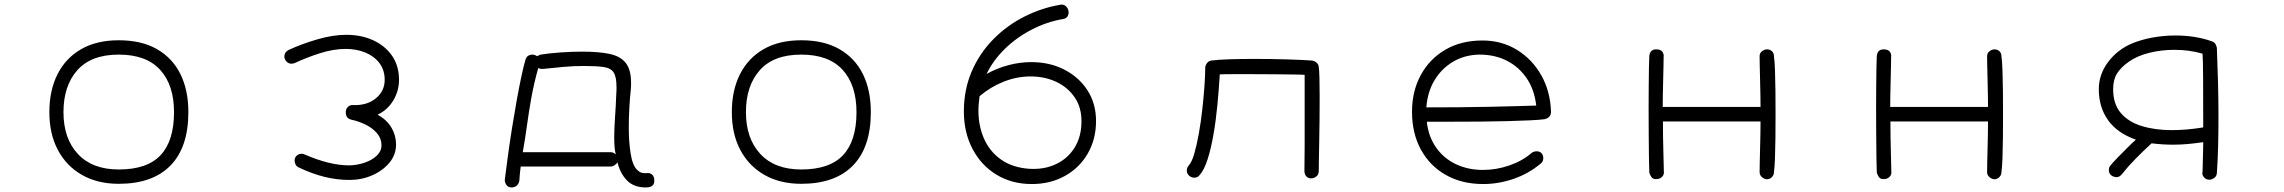

<svg xmlns="http://www.w3.org/2000/svg" viewBox="-20 -717 10040 844"><path d="M502 91Q409 91 340.5 52Q272 13 234.5 -57.5Q197 -128 197 -224Q197 -320 233 -391Q269 -462 337 -501Q405 -540 502 -540Q602 -540 670 -501Q738 -462 773 -391.5Q808 -321 808 -224Q808 -70 729.5 10.5Q651 91 502 91ZM502 28Q627 28 686 -35Q745 -98 745 -224Q745 -343 684 -410Q623 -477 502 -477Q381 -477 320 -408.5Q259 -340 259 -224Q259 -108 322.5 -40Q386 28 502 28Z M1516 74Q1461 74 1406.5 60.5Q1352 47 1293 19Q1283 14 1279 5.5Q1275 -3 1275 -11Q1275 -24 1284 -32.5Q1293 -41 1305 -41Q1312 -41 1319 -38Q1429 10 1516 10Q1552 9 1584.5 -2.5Q1617 -14 1637 -33.5Q1657 -53 1657 -78Q1657 -108 1637.5 -131Q1618 -154 1587.5 -169Q1557 -184 1524 -191Q1500 -197 1500 -223Q1500 -240 1511 -248.5Q1522 -257 1532 -255Q1594 -253 1632.5 -285Q1671 -317 1671 -366Q1671 -409 1648 -439.5Q1625 -470 1586 -486Q1547 -502 1500 -502Q1446 -502 1386.5 -483Q1327 -464 1276 -440Q1269 -437 1261 -437Q1248 -437 1239 -447Q1230 -457 1230 -469Q1230 -487 1248 -497Q1306 -524 1375 -544Q1444 -564 1502 -564Q1569 -564 1621.5 -539.5Q1674 -515 1704 -471Q1734 -427 1734 -366Q1734 -317 1708.5 -275Q1683 -233 1640 -213Q1681 -190 1701 -155.5Q1721 -121 1721 -82Q1721 -37 1692 -2Q1663 33 1616.5 53.5Q1570 74 1516 74Z M2228 107Q2215 107 2207 97Q2199 87 2199 73Q2205 25 2213 -34Q2221 -93 2231 -155.5Q2241 -218 2251.5 -276.5Q2262 -335 2272 -381.5Q2282 -428 2290 -455Q2294 -467 2302 -472Q2310 -477 2319 -477Q2331 -477 2341 -470Q2346 -472 2349 -474Q2352 -476 2357 -477Q2394 -483 2443.5 -486.5Q2493 -490 2540 -490Q2612 -490 2659.5 -480Q2707 -470 2730.5 -440.5Q2754 -411 2754 -354Q2754 -347 2754 -340Q2754 -333 2753 -325Q2749 -287 2746.5 -243.5Q2744 -200 2744 -157Q2744 -95 2752 -43Q2760 9 2780 29Q2790 39 2799.5 42Q2809 45 2823 44Q2837 42 2846.5 50.5Q2856 59 2856 74Q2859 107 2819 107Q2766 107 2736 76Q2706 45 2694 -4Q2691 3 2682 9Q2673 15 2664 15H2269Q2268 21 2266.5 35Q2265 49 2264 61.5Q2263 74 2263 78Q2256 107 2228 107ZM2687 -38Q2683 -53 2681.5 -71.5Q2680 -90 2680 -112Q2680 -152 2683.5 -200.5Q2687 -249 2689 -303Q2690 -312 2690 -320Q2690 -328 2690 -335Q2690 -379 2677.5 -398.5Q2665 -418 2633 -422.5Q2601 -427 2544 -427Q2503 -427 2457.5 -423Q2412 -419 2367 -414Q2357 -414 2353.5 -415Q2350 -416 2346 -418Q2327 -350 2316 -289Q2305 -228 2297 -169Q2289 -110 2278 -48H2664Q2677 -48 2687 -38Z M3502 91Q3409 91 3340.5 52Q3272 13 3234.5 -57.5Q3197 -128 3197 -224Q3197 -320 3233 -391Q3269 -462 3337 -501Q3405 -540 3502 -540Q3602 -540 3670 -501Q3738 -462 3773 -391.5Q3808 -321 3808 -224Q3808 -70 3729.5 10.5Q3651 91 3502 91ZM3502 28Q3627 28 3686 -35Q3745 -98 3745 -224Q3745 -343 3684 -410Q3623 -477 3502 -477Q3381 -477 3320 -408.5Q3259 -340 3259 -224Q3259 -108 3322.5 -40Q3386 28 3502 28Z M4516 92Q4428 92 4360.5 51Q4293 10 4255 -62.5Q4217 -135 4217 -227Q4217 -323 4251.5 -403Q4286 -483 4346 -544Q4406 -605 4482 -643.5Q4558 -682 4640 -696Q4654 -699 4664 -691Q4674 -683 4677 -669Q4679 -656 4673 -645.5Q4667 -635 4651 -633Q4581 -621 4514.5 -586.5Q4448 -552 4396.5 -501.5Q4345 -451 4317 -392Q4362 -417 4412.5 -430.5Q4463 -444 4513 -444Q4595 -444 4659.5 -410.5Q4724 -377 4761 -319Q4798 -261 4798 -185Q4798 -105 4761.5 -42Q4725 21 4661 56.5Q4597 92 4516 92ZM4505 25Q4570 29 4622 4.5Q4674 -20 4704 -68.5Q4734 -117 4734 -184Q4734 -246 4703.5 -290Q4673 -334 4622.5 -357.5Q4572 -381 4511 -381Q4450 -381 4392 -358Q4334 -335 4286 -294Q4284 -278 4282.5 -262.5Q4281 -247 4281 -231Q4281 -162 4306.5 -105.5Q4332 -49 4382 -14.5Q4432 20 4505 25Z M5745 67Q5732 68 5723 59Q5714 50 5714 34Q5715 -10 5715 -70.5Q5715 -131 5715 -193.5Q5715 -256 5715 -304V-388Q5705 -389 5669.5 -389.5Q5634 -390 5585.5 -390.5Q5537 -391 5489 -391Q5438 -391 5396.5 -391Q5355 -391 5342 -390Q5338 -324 5331.5 -255.5Q5325 -187 5314 -124.5Q5303 -62 5288 -15.5Q5273 31 5253 53Q5245 64 5230 64Q5218 64 5208 56Q5197 47 5197 32Q5197 21 5205 11Q5219 -4 5230 -42Q5241 -80 5250 -130.5Q5259 -181 5265 -235Q5271 -289 5274.5 -337.5Q5278 -386 5278 -418Q5278 -430 5286 -440Q5294 -450 5306 -451Q5336 -455 5386 -456.5Q5436 -458 5493 -458Q5564 -458 5633.5 -456Q5703 -454 5746 -451Q5758 -450 5767.5 -441.5Q5777 -433 5777 -422Q5779 -412 5780 -377Q5781 -342 5781 -294Q5781 -246 5780.5 -192.5Q5780 -139 5779 -90.5Q5778 -42 5777.5 -8Q5777 26 5777 35Q5777 51 5766 59Q5755 67 5745 67Z M6500 92Q6406 92 6335.5 52Q6265 12 6226 -59.5Q6187 -131 6187 -226Q6187 -316 6225.5 -387Q6264 -458 6333.5 -498.5Q6403 -539 6497 -539Q6581 -539 6648 -498Q6715 -457 6755 -386.5Q6795 -316 6798 -226Q6798 -200 6770 -193Q6748 -190 6705 -188Q6662 -186 6606 -184.5Q6550 -183 6488 -182.5Q6426 -182 6365 -182Q6304 -182 6252 -182Q6259 -117 6292.5 -69Q6326 -21 6379.5 4.5Q6433 30 6499 30Q6558 30 6615.5 10Q6673 -10 6713 -45Q6723 -52 6735 -52Q6749 -52 6758 -42Q6764 -33 6764 -22Q6764 -7 6754 1Q6699 47 6633 69.5Q6567 92 6500 92ZM6250 -245Q6315 -245 6387 -245.5Q6459 -246 6527 -247.5Q6595 -249 6649.5 -250.5Q6704 -252 6733 -253Q6725 -323 6691 -373Q6657 -423 6604 -450Q6551 -477 6484 -477Q6419 -476 6368 -446Q6317 -416 6286 -364.5Q6255 -313 6250 -245Z M7747 71Q7734 70 7724 60.5Q7714 51 7715 37Q7715 28 7715.5 0Q7716 -28 7717 -63.5Q7718 -99 7718.5 -132Q7719 -165 7719 -183H7290Q7290 -144 7290.5 -112Q7291 -80 7292 -45.5Q7293 -11 7294 37Q7296 50 7286.5 60Q7277 70 7263 70Q7247 72 7239.5 61.5Q7232 51 7230 40Q7229 20 7228.5 -24Q7228 -68 7227.5 -125.5Q7227 -183 7227 -241Q7227 -292 7227.5 -338.5Q7228 -385 7228.5 -420Q7229 -455 7230 -470Q7233 -500 7260 -500Q7280 -500 7287.5 -489.5Q7295 -479 7293 -466Q7293 -457 7292.5 -428.5Q7292 -400 7291 -364Q7290 -328 7289.5 -296Q7289 -264 7289 -247H7719Q7719 -264 7718.5 -297Q7718 -330 7717 -365.5Q7716 -401 7715.5 -429.5Q7715 -458 7715 -466Q7714 -483 7725 -491.5Q7736 -500 7748 -500Q7760 -500 7769 -492Q7778 -484 7778 -470Q7781 -449 7782.5 -409Q7784 -369 7784.5 -318.5Q7785 -268 7785 -215Q7785 -162 7784.5 -111.5Q7784 -61 7782.5 -21.5Q7781 18 7778 40Q7778 52 7769 61.5Q7760 71 7747 71Z M8747 71Q8734 70 8724 60.5Q8714 51 8715 37Q8715 28 8715.5 0Q8716 -28 8717 -63.5Q8718 -99 8718.5 -132Q8719 -165 8719 -183H8290Q8290 -144 8290.5 -112Q8291 -80 8292 -45.5Q8293 -11 8294 37Q8296 50 8286.5 60Q8277 70 8263 70Q8247 72 8239.5 61.5Q8232 51 8230 40Q8229 20 8228.5 -24Q8228 -68 8227.5 -125.5Q8227 -183 8227 -241Q8227 -292 8227.5 -338.5Q8228 -385 8228.5 -420Q8229 -455 8230 -470Q8233 -500 8260 -500Q8280 -500 8287.5 -489.5Q8295 -479 8293 -466Q8293 -457 8292.5 -428.5Q8292 -400 8291 -364Q8290 -328 8289.5 -296Q8289 -264 8289 -247H8719Q8719 -264 8718.5 -297Q8718 -330 8717 -365.5Q8716 -401 8715.5 -429.5Q8715 -458 8715 -466Q8714 -483 8725 -491.5Q8736 -500 8748 -500Q8760 -500 8769 -492Q8778 -484 8778 -470Q8781 -449 8782.5 -409Q8784 -369 8784.5 -318.5Q8785 -268 8785 -215Q8785 -162 8784.5 -111.5Q8784 -61 8782.5 -21.5Q8781 18 8778 40Q8778 52 8769 61.5Q8760 71 8747 71Z M9693 73Q9678 73 9669.5 63.5Q9661 54 9661 45Q9662 41 9662.5 23.5Q9663 6 9663.5 -16.5Q9664 -39 9664.5 -60Q9665 -81 9665 -92Q9631 -87 9598 -84Q9565 -81 9533 -81Q9486 -81 9438 -87Q9402 -54 9368 -19.5Q9334 15 9309 47Q9297 62 9284 62Q9277 62 9265 57Q9257 52 9253.5 45Q9250 38 9250 31Q9250 21 9255 13Q9268 -3 9289 -24.5Q9310 -46 9331.5 -67.5Q9353 -89 9369 -103Q9287 -132 9246.5 -189Q9206 -246 9206 -325Q9206 -390 9247 -444.5Q9288 -499 9352 -526Q9393 -543 9442.5 -552Q9492 -561 9542 -561Q9632 -561 9704 -535Q9715 -531 9719.5 -522Q9724 -513 9725 -506Q9728 -433 9730 -356Q9732 -279 9732 -205Q9732 -138 9730.5 -75Q9729 -12 9725 44Q9724 58 9713 65.5Q9702 73 9693 73ZM9665 -157Q9665 -285 9664.5 -372Q9664 -459 9662 -481Q9605 -498 9538 -498Q9482 -498 9428.5 -485Q9375 -472 9337 -445Q9302 -420 9285.5 -393Q9269 -366 9269 -325Q9269 -260 9302.5 -220.5Q9336 -181 9394.5 -163Q9453 -145 9527 -145Q9593 -145 9665 -157ZM9661 42V45Q9661 48 9661 42Z"/></svg>

Font: Hachi Maru Pop
Style: Regular
Weight: 400
Designer: Nontynet
Foundry: Nontynet
Version: Version 1.300